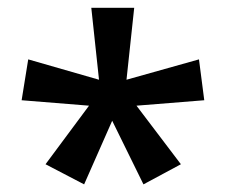

<svg xmlns="http://www.w3.org/2000/svg" viewBox="-20 -780 588 498"><path d="M216.8 -759.8 236.8 -573.2 53.2 -626 36.1 -520 210.9 -505.9 98.1 -354 198.2 -301.8 271 -466.8 352.1 -301.8 449.2 -354 334 -505.9 509.8 -520 496.1 -626 308.1 -573.2 328.1 -759.8Z"/></svg>

Font: Samim Medium
Style: Regular
Weight: 500
Foundry: DejaVu fonts team - Redesigned by Saber Rastikerdar
Version: Version 4.0.5